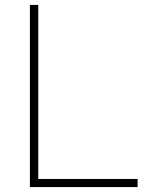

<svg xmlns="http://www.w3.org/2000/svg" viewBox="-20 -760 588 780"><path d="M101.5 0V-740H135.5V-33H539V0Z"/></svg>

Font: Encode Sans SemiExpanded SemiExpanded Thin
Style: Regular
Weight: 100
Width: 6
Designer: Multiple Designers
Foundry: Impallari Type
Version: Version 3.000; ttfautohint (v1.8.3) -l 8 -r 50 -G 200 -x 14 